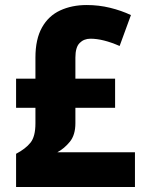

<svg xmlns="http://www.w3.org/2000/svg" viewBox="-20 -744 581 764"><path d="M325 -724Q373 -724 418 -713Q463 -702 501 -684L456 -561Q390 -590 340 -590Q314 -590 297 -573Q280 -556 280 -515V-431H438V-315H280V-254Q280 -207 258 -180Q236 -153 208 -138H517V0H44V-132Q82 -152 101.5 -176.5Q121 -201 121 -253V-315H44V-431H121V-515Q121 -588 147 -634.5Q173 -681 219.5 -702.5Q266 -724 325 -724Z"/></svg>

Font: Noto Sans Gujarati SemiCondensed ExtraBold
Style: Regular
Weight: 800
Width: 4
Designer: Jelle Bosma - Monotype Design Team, Universal Thirst
Foundry: Monotype Imaging Inc.
Version: Version 2.106; ttfautohint (v1.8.4.7-5d5b)